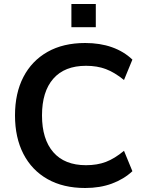

<svg xmlns="http://www.w3.org/2000/svg" viewBox="-20 -930 725 960"><path d="M406 10Q296 10 217.5 -34.5Q139 -79 97 -160.5Q55 -242 55 -353Q55 -464 97 -545Q139 -626 217.5 -670.5Q296 -715 406 -715Q480 -715 539.5 -694Q599 -673 642 -632L600 -530Q553 -568 509.5 -584.5Q466 -601 410 -601Q303 -601 246.5 -536.5Q190 -472 190 -353Q190 -234 246.5 -169Q303 -104 410 -104Q466 -104 509.5 -120.5Q553 -137 600 -176L642 -74Q599 -34 539.5 -12Q480 10 406 10ZM337 -794V-910H459V-794Z"/></svg>

Font: Mulish ExtraLight
Style: Bold
Weight: 700
Version: Version 3.603